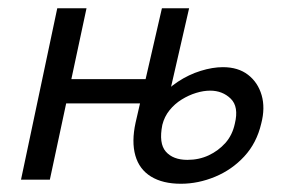

<svg xmlns="http://www.w3.org/2000/svg" viewBox="-20 -436 694 466"><path d="M31 0 119 -416H190L101 0ZM102 -185 115 -244H372L359 -185ZM419 10Q375 10 346.5 -7.5Q318 -25 308.5 -58.5Q299 -92 309 -138L373 -416H439L374 -133Q365 -88 382.5 -68Q400 -48 435 -48Q463 -48 486.5 -59Q510 -70 527 -89Q544 -108 550 -136Q560 -177 540 -196.5Q520 -216 490 -216Q474 -216 456 -210.5Q438 -205 421 -194.5Q404 -184 391.5 -168.5Q379 -153 374 -133H331Q342 -167 363.5 -193.5Q385 -220 411.5 -237.5Q438 -255 467 -264Q496 -273 521 -273Q558 -273 582 -254.5Q606 -236 615 -205Q624 -174 614 -136Q603 -89 573 -56.5Q543 -24 502 -7Q461 10 419 10Z"/></svg>

Font: Ysabeau Infant Medium
Style: Italic
Weight: 500
Italic angle: -12°
Designer: Christian Thalmann (Catharsis Fonts)
Version: Version 2.001;gftools[0.9.30]; featfreeze: ss01,ss02,lnum